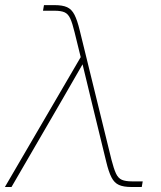

<svg xmlns="http://www.w3.org/2000/svg" viewBox="-45 -748 645 768"><path d="M-25.4 0 277.8 -519.5 253.4 -618.7Q244.6 -655.3 236.1 -673.8Q227.5 -692.4 213.4 -698.7Q199.2 -705.1 173.3 -705.1H127L130.9 -727.5H173.8Q205.1 -727.5 223.4 -719.2Q241.7 -710.9 252.9 -689Q264.2 -667 273.9 -626.5L400.9 -108.9Q410.2 -72.8 418.9 -54Q427.7 -35.2 442.4 -28.8Q457 -22.5 482.9 -22.5H525.9L522 0H480.5Q449.2 0 430.7 -8.3Q412.1 -16.6 400.9 -38.6Q389.6 -60.5 379.9 -101.1L318.8 -351.6Q310.5 -386.7 302 -421.4Q293.5 -456.1 285.2 -490.7Q265.1 -456.1 245.1 -421.1Q225.1 -386.2 205.1 -351.6L1 0Z"/></svg>

Font: Inter Display Thin
Style: Italic
Weight: 100
Italic angle: -9.39999°
Designer: Rasmus Andersson
Foundry: rsms
Version: Version 4.000;git-a52131595